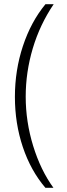

<svg xmlns="http://www.w3.org/2000/svg" viewBox="-20 -734 316 912"><path d="M50.8 -273.9Q50.8 -400.4 88.9 -515.4Q127 -630.4 195.8 -713.9H234.9Q169.4 -617.2 135.7 -504.2Q102.1 -391.1 102.1 -274.9Q102.1 -156.2 137.5 -41Q172.9 74.2 233.9 158.2H195.8Q126 76.7 88.4 -35.6Q50.8 -147.9 50.8 -273.9Z"/></svg>

Font: TypoPRO Open Sans Condensed
Style: Regular
Weight: 300
Width: 3
Foundry: Ascender Corporation
Version: Version 1.10